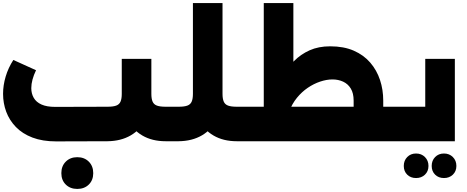

<svg xmlns="http://www.w3.org/2000/svg" viewBox="-22 -921 3046 1252"><path d="M344 1Q255 1 189.5 -24Q124 -49 81.5 -93Q39 -137 18.5 -192.5Q-2 -248 -2 -309Q-2 -365 15 -422Q32 -479 65 -530L213 -463Q198 -432 190 -402.5Q182 -373 182 -346Q182 -311 198 -283Q214 -255 248.5 -239.5Q283 -224 338 -224L679 -225Q716 -225 736 -232.5Q756 -240 764 -258.5Q772 -277 772 -309V-537H965V-309Q965 -214 930 -145Q895 -76 831 -38.5Q767 -1 679 0ZM1058 0Q970 0 906 -37.5Q842 -75 807 -144.5Q772 -214 772 -309H965Q965 -277 973 -258.5Q981 -240 1001 -232.5Q1021 -225 1058 -225H1088V0ZM1088 0V-225Q1096 -225 1102 -194.5Q1108 -164 1108 -114Q1108 -62 1102 -31Q1096 0 1088 0ZM482 311Q436 311 407 282.5Q378 254 378 208Q378 162 407 133Q436 104 482 104Q528 104 557 133Q586 162 586 208Q586 254 557 282.5Q528 311 482 311Z M1088 0V-225H1143Q1180 -225 1200 -232.5Q1220 -240 1228 -258.5Q1236 -277 1236 -309V-901H1429V-309Q1429 -214 1394 -145Q1359 -76 1295 -38.5Q1231 -1 1143 0ZM1522 0Q1434 0 1370 -37.5Q1306 -75 1271 -144.5Q1236 -214 1236 -309H1429Q1429 -277 1437 -258.5Q1445 -240 1465 -232.5Q1485 -225 1522 -225H1547V0ZM1547 0V-225Q1555 -225 1561 -194.5Q1567 -164 1567 -114Q1567 -62 1561 -31Q1555 0 1547 0ZM1088 0Q1080 0 1074 -31Q1068 -62 1068 -114Q1068 -164 1074 -194.5Q1080 -225 1088 -225Z M2420 0V-225H2592V0ZM2592 0V-225Q2600 -225 2606 -194.5Q2612 -164 2612 -114Q2612 -62 2606 -31Q2600 0 2592 0ZM2284 0V-265Q2284 -313 2265.5 -343.5Q2247 -374 2215.5 -388.5Q2184 -403 2146 -403Q2108 -403 2066 -389Q2024 -375 1985 -348.5Q1946 -322 1914.5 -283.5Q1883 -245 1864.5 -196Q1846 -147 1846 -89H1740Q1740 -136 1748 -192.5Q1756 -249 1774 -308.5Q1792 -368 1822 -423.5Q1852 -479 1895.5 -523Q1939 -567 1997 -593Q2055 -619 2131 -619Q2220 -619 2285 -590.5Q2350 -562 2392.5 -512.5Q2435 -463 2456 -399.5Q2477 -336 2477 -265V0ZM1600 0V-225H2477V0ZM1698 -141V-901H1891V-275ZM1547 0Q1539 0 1533 -31Q1527 -62 1527 -114Q1527 -164 1533 -194.5Q1539 -225 1547 -225ZM1547 0V-225H1600V0Z M2751 -537H2944V0H2592V-225H2751ZM2592 0Q2584 0 2578 -31Q2572 -62 2572 -114Q2572 -164 2578 -194.5Q2584 -225 2592 -225ZM2873 240Q2838 240 2815.5 218Q2793 196 2793 161Q2793 126 2815.5 103Q2838 80 2873 80Q2908 80 2931 103Q2954 126 2954 161Q2954 196 2931 218Q2908 240 2873 240ZM2691 240Q2656 240 2633.5 218Q2611 196 2611 161Q2611 126 2633.5 103Q2656 80 2691 80Q2726 80 2749 103Q2772 126 2772 161Q2772 196 2749 218Q2726 240 2691 240Z"/></svg>

Font: Alexandria Black
Style: Regular
Weight: 900
Designer: Mohamed Gaber
Foundry: Kief Type Foundry
Version: Version 5.100